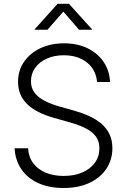

<svg xmlns="http://www.w3.org/2000/svg" viewBox="-20 -963 659 996"><path d="M309.6 12.2Q233.9 12.2 178 -13.4Q122.1 -39.1 90.6 -85.4Q59.1 -131.8 55.7 -193.8H125.5Q128.4 -147.9 152.6 -116Q176.8 -84 217.5 -67.1Q258.3 -50.3 309.6 -50.3Q364.7 -50.3 406.5 -68.1Q448.2 -85.9 471.9 -118.4Q495.6 -150.9 495.6 -193.8Q495.6 -229.5 478 -253.9Q460.4 -278.3 426.8 -296.1Q393.1 -314 344.2 -327.6L259.8 -351.6Q167.5 -377.4 120.6 -423.1Q73.7 -468.8 73.7 -538.6Q73.7 -597.7 104.7 -642.6Q135.7 -687.5 189.7 -712.9Q243.7 -738.3 312.5 -738.3Q382.3 -738.3 434.8 -712.4Q487.3 -686.5 517.8 -641.4Q548.3 -596.2 550.8 -537.6H483.4Q478 -601.1 431.2 -638.7Q384.3 -676.3 310.5 -676.3Q261.2 -676.3 222.7 -658.9Q184.1 -641.6 162.4 -611.1Q140.6 -580.6 140.6 -541.5Q140.6 -505.9 159.9 -481.2Q179.2 -456.5 212.2 -439.7Q245.1 -422.9 286.1 -411.1L364.3 -389.2Q404.8 -377.9 440.7 -361.8Q476.6 -345.7 504.2 -322.8Q531.7 -299.8 547.4 -268.1Q563 -236.3 563 -194.3Q563 -134.8 532.2 -88.1Q501.5 -41.5 444.6 -14.6Q387.7 12.2 309.6 12.2ZM226.1 -808.6H160.2V-811.5L278.8 -943.4H337.4L457 -811.5V-808.6H390.1L308.6 -902.8Z"/></svg>

Font: Inter 20pt Light
Style: Regular
Weight: 300
Version: Version 4.001;git-66647c0bb